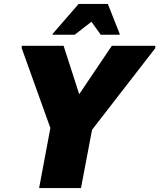

<svg xmlns="http://www.w3.org/2000/svg" viewBox="-20 -952 806 972"><path d="M235 -304 90 -708V-720H302L381 -475L546 -720H766V-708L446 -295L390 0H178ZM246 -776V-780L378 -932H526L586 -780V-776H490L443 -842L358 -776Z"/></svg>

Font: Kufam Black
Style: Italic
Weight: 900
Italic angle: -11°
Designer: Artur Schmal
Foundry: Original Type
Version: Version 1.301; ttfautohint (v1.8.3)